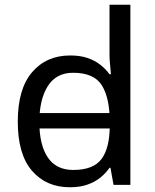

<svg xmlns="http://www.w3.org/2000/svg" viewBox="-20 -780 655 810"><path d="M104 -238V-303H480V-238ZM275 10Q175 10 115 -59.5Q55 -129 55 -267Q55 -405 115.5 -475.5Q176 -546 276 -546Q318 -546 349 -535.5Q380 -525 403 -507Q426 -489 442 -467H448Q447 -480 444.5 -505.5Q442 -531 442 -546V-760H530V0H459L446 -72H442Q426 -49 403 -30.5Q380 -12 348.5 -1Q317 10 275 10ZM289 -63Q374 -63 408.5 -109.5Q443 -156 443 -250V-266Q443 -366 410 -419.5Q377 -473 288 -473Q217 -473 181.5 -416.5Q146 -360 146 -265Q146 -169 181.5 -116Q217 -63 289 -63Z"/></svg>

Font: gurmukhi15
Style: Book
Weight: 400
Designer: Jelle Bosma - Monotype Design Team
Foundry: Monotype Imaging Inc.
Version: Version 2.003